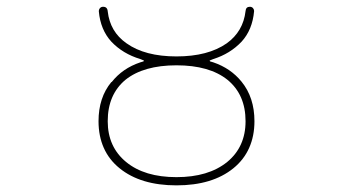

<svg xmlns="http://www.w3.org/2000/svg" viewBox="-20 -564 1040 570"><path d="M335 -64.5Q303.7 -89.8 288.1 -125Q272.5 -160.2 272.5 -204.1Q272.5 -274.4 310.5 -320.3H311.5Q343.8 -361.3 396.5 -378.9L406.2 -381.8Q407.2 -382.8 407.2 -383.8Q407.2 -384.8 406.2 -384.8L396.5 -388.7Q344.7 -404.3 310.5 -440.4Q278.3 -475.6 273.4 -530.3Q273.4 -536.1 276.9 -540Q280.3 -543.9 286.1 -543.9Q298.8 -543.9 299.8 -530.3Q306.6 -469.7 355.5 -435.5Q410.2 -396.5 503.9 -396.5Q597.7 -396.5 653.3 -435.5Q702.1 -470.7 709 -531.2Q710 -543.9 721.7 -543.9Q727.5 -543.9 731 -540Q734.4 -536.1 734.4 -531.2Q729.5 -475.6 697.3 -440.4Q663.1 -404.3 613.3 -388.7L603.5 -384.8Q602.5 -384.8 602.5 -383.8Q602.5 -382.8 603.5 -381.8L613.3 -378.9Q665 -361.3 697.3 -321.3Q735.4 -274.4 735.4 -204.1Q735.4 -160.2 719.7 -125Q704.1 -89.8 672.9 -64.5Q610.4 -13.7 503.9 -13.7Q397.5 -13.7 335 -64.5ZM352.5 -327.1Q299.8 -283.2 299.8 -204.1Q299.8 -127.9 354.5 -83Q409.2 -38.1 503.9 -38.1Q598.6 -38.1 654.3 -83Q709 -127.9 709 -204.1Q709 -283.2 655.3 -327.1Q601.6 -370.1 503.9 -370.1Q406.2 -370.1 352.5 -327.1Z"/></svg>

Font: Rounded-X Mgen+ 2m thin
Style: Regular
Weight: 100
Designer: [Source Han Sans]
Ryoko NISHIZUKA  (kana & ideographs); Paul D. Hunt (Latin, Greek & Cyrillic); Wenlong ZHANG  (bopomofo
Version: Version 1.059.20150602